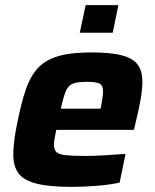

<svg xmlns="http://www.w3.org/2000/svg" viewBox="-20 -723 608 751"><path d="M260 8Q172 8 122 -5Q72 -18 52 -45.5Q32 -73 32 -118Q32 -145 36.5 -179Q41 -213 50 -254Q64 -323 81 -373Q98 -423 126.5 -455Q155 -487 205 -502.5Q255 -518 337 -518Q415 -518 458.5 -506Q502 -494 519.5 -469Q537 -444 537 -403Q537 -374 530 -334.5Q523 -295 513 -254L504 -215H200Q197 -200 194 -184Q191 -168 191 -158Q191 -138 200.5 -128.5Q210 -119 236.5 -116Q263 -113 314 -113Q344 -113 388 -115.5Q432 -118 471 -121L448 -9Q415 -1 362 3.5Q309 8 260 8ZM218 -298H373L376 -310Q379 -328 381 -341Q383 -354 383 -364Q383 -390 368.5 -396.5Q354 -403 320 -403Q284 -403 265.5 -396Q247 -389 237.5 -366.5Q228 -344 218 -298ZM292 -595 315 -703H443L421 -595Z"/></svg>

Font: Saira
Style: Bold Italic
Weight: 700
Italic angle: -12°
Designer: Hector Gatti with collaboration of the Omnibus-Type team
Foundry: Omnibus-Type
Version: Version 1.100; ttfautohint (v1.8.3)